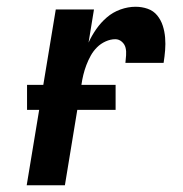

<svg xmlns="http://www.w3.org/2000/svg" viewBox="-20 -548 540 568"><path d="M59 0 145 -520H258L242 -422Q251 -442 264.5 -461.5Q278 -481 296 -496.5Q314 -512 336.5 -520Q359 -528 381 -528Q400 -528 417 -522Q434 -516 445 -502.5Q456 -489 461.5 -472Q467 -455 468.5 -436.5Q470 -418 468.5 -399.5Q467 -381 464 -362H351Q352 -373 353 -384.5Q354 -396 351.5 -406.5Q349 -417 340.5 -424.5Q332 -432 321 -432Q307 -432 292.5 -425.5Q278 -419 267 -408Q256 -397 248.5 -383.5Q241 -370 235.5 -355.5Q230 -341 226.5 -326.5Q223 -312 221 -298L172 0ZM60 -223V-297H322V-223Z"/></svg>

Font: Iosevka Term Curly
Style: Bold Italic
Weight: 700
Italic angle: -9°
Designer: Belleve Invis
Foundry: Belleve Invis
Version: Version 32.3.0